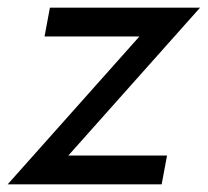

<svg xmlns="http://www.w3.org/2000/svg" viewBox="-35 -480 541 500"><path d="M328 -385H81L95 -460H486L143 -75H400L386 0H-15Z"/></svg>

Font: Von Book
Style: Italic
Weight: 400
Version: Version 4.000; ttfautohint (v1.8.4.7-5d5b)